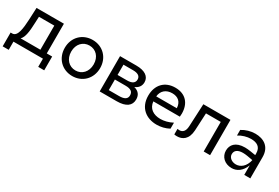

<svg xmlns="http://www.w3.org/2000/svg" viewBox="58 -1455 3624 2497"><g transform="rotate(30 1870.5 -207.0)"><path d="M8 123H99V0H542V123H632V-84H551V-530H140L132 -351C125 -217 112 -88 36 -84H8ZM158 -84C206 -126 216 -234 220 -344L225 -446H455V-84Z M983 6C1135 6 1248 -107 1248 -265C1248 -423 1135 -535 983 -535C830 -535 717 -423 717 -265C717 -107 830 6 983 6ZM983 -78C887 -78 814 -152 814 -265C814 -378 887 -451 983 -451C1079 -451 1151 -378 1151 -265C1151 -152 1079 -78 983 -78Z M1394 0H1649C1790 0 1858 -54 1858 -146C1858 -213 1825 -257 1755 -275C1808 -296 1840 -337 1840 -394C1840 -481 1765 -530 1640 -530H1394ZM1642 -74H1488V-233H1648C1727 -233 1762 -207 1762 -152C1762 -98 1721 -74 1642 -74ZM1632 -302H1488V-456H1632C1705 -456 1744 -431 1744 -380C1744 -329 1705 -302 1632 -302Z M2249 5C2313 5 2376 -10 2434 -41V-131C2373 -99 2311 -84 2255 -84C2149 -84 2073 -135 2063 -237H2461C2463 -253 2464 -269 2464 -284C2464 -435 2379 -535 2224 -535C2067 -535 1968 -431 1968 -269C1968 -86 2095 5 2249 5ZM2372 -312H2063C2072 -402 2136 -452 2225 -452C2311 -452 2368 -406 2372 -312Z M2956 0H3052V-530H2645L2629 -192C2626 -111 2590 -81 2541 -81C2533 -81 2523 -82 2514 -84V-1C2528 2 2542 3 2556 3C2634 3 2713 -41 2721 -181L2734 -444H2956Z M3565 0H3656V-319C3656 -477 3547 -537 3424 -537C3355 -537 3283 -516 3227 -480V-396C3280 -430 3349 -450 3409 -450C3494 -450 3560 -418 3560 -320V-294L3484 -306C3452 -311 3423 -314 3397 -314C3256 -314 3200 -241 3200 -155C3200 -66 3269 6 3377 6C3453 6 3526 -39 3565 -144ZM3289 -153C3289 -206 3327 -240 3409 -240C3428 -240 3451 -238 3476 -234L3560 -219C3537 -111 3468 -63 3401 -63C3340 -63 3289 -101 3289 -153Z"/></g></svg>

Font: Chess Sans Medium
Style: Regular
Weight: 500
Designer: Wolf Bōese
Foundry: Wolf Bōese
Version: Version 7.223;Glyphs 3.3 (3306)